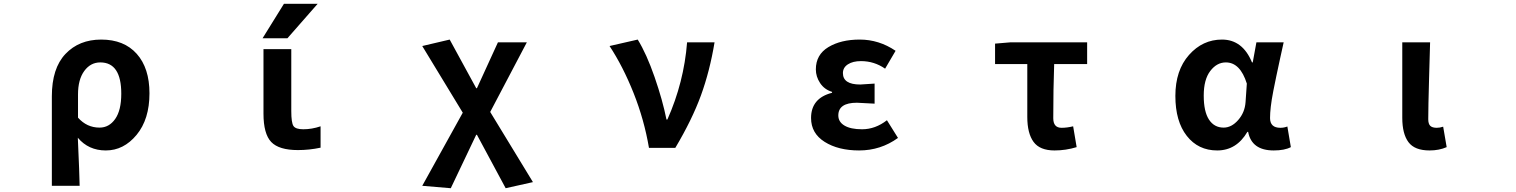

<svg xmlns="http://www.w3.org/2000/svg" viewBox="-20 -784 8040 1018"><path d="M254.9 201.2V-273.4Q254.9 -421.9 327.1 -498Q399.4 -574.2 516.6 -574.2Q637.7 -574.2 705.1 -498.5Q772.5 -422.9 772.5 -289.1Q772.5 -151.4 704.1 -68.8Q635.7 13.7 541 13.7Q449.2 13.7 392.6 -53.7Q401.4 142.6 402.3 201.2ZM507.8 -107.4Q558.6 -107.4 590.8 -153.3Q623 -199.2 623 -287.1Q623 -453.1 511.7 -453.1Q460 -453.1 426.8 -407.7Q393.6 -362.3 393.6 -283.2V-160.2Q440.4 -107.4 507.8 -107.4Z M1485.4 -763.7H1664.1L1503.9 -581.1H1372.1ZM1524.4 -195.3Q1524.4 -132.8 1536.1 -115.7Q1547.9 -98.6 1587.9 -98.6Q1633.8 -98.6 1679.7 -114.3V-1Q1620.1 11.7 1559.6 11.7Q1459 11.7 1418 -31.2Q1377 -74.2 1377 -181.6V-523.4H1524.4Z M2370.1 213.9 2218.8 201.2 2433.6 -186.5 2218.8 -540 2364.3 -574.2 2504.9 -316.4H2508.8L2620.1 -559.6H2773.4L2579.1 -190.4L2805.7 181.6L2661.1 213.9L2508.8 -69.3H2504.9Z M3560.5 0H3420.9Q3395.5 -149.4 3339.4 -290.5Q3283.2 -431.6 3211.9 -540L3361.3 -574.2Q3408.2 -498 3450.7 -375.5Q3493.2 -252.9 3513.7 -150.4H3518.6Q3606.4 -347.7 3623 -559.6H3768.6Q3743.2 -406.2 3696.3 -277.8Q3649.4 -149.4 3560.5 0Z M4535.2 13.7Q4424.8 13.7 4352.5 -31.7Q4280.3 -77.1 4280.3 -158.2Q4280.3 -263.7 4391.6 -292V-296.9Q4350.6 -309.6 4328.1 -343.8Q4305.7 -377.9 4305.7 -416Q4305.7 -494.1 4372.1 -534.2Q4438.5 -574.2 4538.1 -574.2Q4640.6 -574.2 4728.5 -514.6L4672.9 -419.9Q4615.2 -460 4544.9 -460Q4502 -460 4475.6 -442.9Q4449.2 -425.8 4449.2 -396.5Q4449.2 -335.9 4541 -335.9Q4550.8 -335.9 4617.2 -340.8V-234.4Q4537.1 -239.3 4523.4 -239.3Q4424.8 -239.3 4424.8 -171.9Q4424.8 -137.7 4457.5 -118.2Q4490.2 -98.6 4550.8 -98.6Q4621.1 -98.6 4682.6 -146.5L4741.2 -52.7Q4649.4 13.7 4535.2 13.7Z M5571.3 13.7Q5493.2 13.7 5460 -31.7Q5426.8 -77.1 5426.8 -164.1V-444.3H5255.9V-552.7L5337.9 -559.6H5744.1V-444.3H5569.3Q5564.5 -312.5 5564.5 -157.2Q5564.5 -106.4 5608.4 -106.4Q5637.7 -106.4 5669.9 -114.3L5688.5 -3.9Q5630.9 13.7 5571.3 13.7Z M6433.6 13.7Q6333 13.7 6272.5 -63.5Q6211.9 -140.6 6211.9 -275.4Q6211.9 -411.1 6284.2 -492.7Q6356.4 -574.2 6459 -574.2Q6568.4 -574.2 6618.2 -453.1H6622.1L6641.6 -559.6H6786.1Q6782.2 -543.9 6768.1 -478Q6753.9 -412.1 6747.6 -382.3Q6741.2 -352.5 6731.4 -302.7Q6721.7 -252.9 6717.8 -218.3Q6713.9 -183.6 6713.9 -158.2Q6713.9 -106.4 6768.6 -106.4Q6788.1 -106.4 6805.7 -113.3L6824.2 -3.9Q6791 13.7 6733.4 13.7Q6616.2 13.7 6597.7 -85H6593.8Q6536.1 13.7 6433.6 13.7ZM6467.8 -107.4Q6509.8 -107.4 6544.9 -147.5Q6580.1 -187.5 6584 -242.2L6590.8 -340.8Q6555.7 -453.1 6479.5 -453.1Q6431.6 -453.1 6397 -407.7Q6362.3 -362.3 6362.3 -277.3Q6362.3 -192.4 6390.1 -149.9Q6418 -107.4 6467.8 -107.4Z M7559.6 13.7Q7480.5 13.7 7447.8 -30.3Q7415 -74.2 7415 -159.2V-559.6H7562.5Q7561.5 -524.4 7557.1 -369.1Q7552.7 -213.9 7552.7 -152.3Q7552.7 -127 7563.5 -116.7Q7574.2 -106.4 7597.7 -106.4Q7614.3 -106.4 7631.8 -112.3L7650.4 -3.9Q7610.4 13.7 7559.6 13.7Z"/></svg>

Font: Gen Shin Gothic Monospace Bold
Style: Bold
Weight: 700
Designer: [Source Han Sans]
Ryoko NISHIZUKA  (kana & ideographs); Paul D. Hunt (Latin, Greek & Cyrillic); Wenlong ZHANG  (bopomofo
Version: Version 1.002.20150607